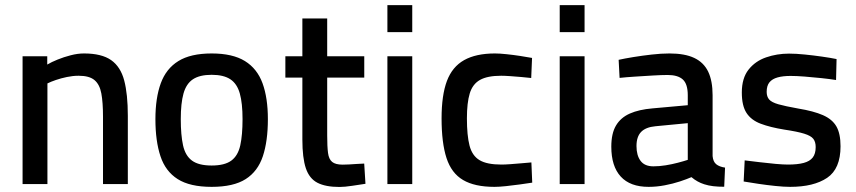

<svg xmlns="http://www.w3.org/2000/svg" viewBox="-20 -720 3348 751"><path d="M68.3 0V-500H164.8V-467.5Q181.3 -477.3 205.3 -487Q229.3 -496.8 256.5 -503.8Q283.7 -510.9 308.5 -510.9Q377.7 -510.9 414.8 -484.8Q451.8 -458.7 465.9 -405Q480 -351.4 480 -266.9V0H382.9V-263.6Q382.9 -319.2 376.4 -354.4Q369.9 -389.7 349.6 -406.7Q329.3 -423.7 287.7 -423.7Q265.2 -423.7 241.7 -418.8Q218.2 -413.9 198.5 -407.1Q178.8 -400.4 165.5 -393.7V0Z M807.9 10.9Q722.7 10.9 675 -19.5Q627.2 -49.8 607.6 -109.1Q587.9 -168.4 587.9 -254Q587.9 -336.9 608.9 -394.3Q629.8 -451.6 677.8 -481.2Q725.7 -510.9 807.9 -510.9Q890 -510.9 938 -481.2Q985.9 -451.6 1006.9 -394.3Q1027.8 -336.9 1027.8 -254Q1027.8 -168.4 1008.2 -109.1Q988.5 -49.8 941 -19.5Q893.4 10.9 807.9 10.9ZM807.9 -72.6Q858.7 -72.6 884.8 -91.8Q910.8 -111 919.8 -151.4Q928.7 -191.8 928.7 -254Q928.7 -316 918.1 -354.1Q907.5 -392.2 881.2 -409.8Q854.9 -427.4 807.9 -427.4Q760.8 -427.4 734.5 -409.8Q708.3 -392.2 697.7 -354.1Q687.1 -316 687.1 -254Q687.1 -191.8 696 -151.4Q704.9 -111 731 -91.8Q757.1 -72.6 807.9 -72.6Z M1307.9 11.3Q1253.5 11.3 1221.7 -5.1Q1189.9 -21.5 1176.3 -61.9Q1162.7 -102.3 1162.7 -174.3V-416.5H1096.2V-500H1162.7V-647.9H1259.8V-500H1404.8V-416.5H1259.8V-190.3Q1259.8 -147.1 1263 -122.1Q1266.2 -97.2 1279.3 -86.6Q1292.4 -76 1320.4 -76Q1330.4 -76 1345.7 -76.8Q1361 -77.7 1376.9 -78.8Q1392.8 -79.8 1404.6 -80.2L1409.5 -1.1Q1387.9 2.1 1357.9 6.7Q1327.9 11.3 1307.9 11.3Z M1495.3 0V-500H1592.5V0ZM1495.3 -594.2V-700H1592.5V-594.2Z M1914.1 10.9Q1836.7 10.9 1791.3 -15.9Q1745.8 -42.6 1726.5 -101.8Q1707.2 -161 1707.2 -257.2Q1707.2 -347.7 1728.1 -403.3Q1749.1 -458.9 1795.5 -484.9Q1842 -510.9 1916 -510.9Q1934.4 -510.9 1960.6 -508.1Q1986.8 -505.4 2013.8 -501.3Q2040.9 -497.2 2061.1 -493.4L2057.8 -414.9Q2040.8 -416.9 2018.8 -418.8Q1996.8 -420.7 1975.6 -422.2Q1954.4 -423.7 1940.4 -423.7Q1886.5 -423.7 1857.5 -407.4Q1828.5 -391.1 1817.4 -354.6Q1806.3 -318 1806.3 -257.2Q1806.3 -190.1 1816.6 -150.4Q1826.9 -110.8 1855.7 -93.6Q1884.5 -76.3 1941.1 -76.3Q1955.1 -76.3 1975.9 -77.8Q1996.8 -79.3 2019.2 -81.3Q2041.5 -83.3 2058.5 -84.7L2061.8 -5.6Q2040.7 -2.4 2013 1.5Q1985.3 5.4 1958.9 8.1Q1932.5 10.9 1914.1 10.9Z M2169.3 0V-500H2266.5V0ZM2169.3 -594.2V-700H2266.5V-594.2Z M2517.1 10.9Q2444.8 10.9 2408 -29.4Q2371.1 -69.6 2371.1 -146.4Q2371.1 -198.2 2389.5 -229.1Q2407.9 -260.1 2443.7 -275.9Q2479.5 -291.7 2532.3 -296.1L2670.2 -308.5V-347.4Q2670.2 -391.6 2650.7 -409.2Q2631.2 -426.7 2591.8 -426.7Q2567.1 -426.7 2532.7 -424.6Q2498.4 -422.6 2463.7 -420.3Q2429.1 -418.1 2403.5 -415.3L2399.8 -486Q2423.2 -491.2 2457.5 -496.8Q2491.8 -502.4 2528.9 -506.6Q2566 -510.9 2598.7 -510.9Q2658.5 -510.9 2695.5 -493.4Q2732.6 -475.9 2750 -439.8Q2767.3 -403.7 2767.3 -347.4V-109.5Q2769.3 -87.5 2781.5 -77.6Q2793.7 -67.7 2816 -64.4L2812.7 10.5Q2788.8 10.5 2770 8.3Q2751.2 6.1 2734.7 0.8Q2720.8 -3.6 2708.6 -10.4Q2696.4 -17.1 2684.6 -27.1Q2667 -19.4 2639.5 -10.3Q2611.9 -1.2 2580.2 4.8Q2548.5 10.9 2517.1 10.9ZM2535.7 -69.4Q2558.8 -69.4 2583.7 -73.4Q2608.6 -77.4 2631.5 -83.5Q2654.5 -89.5 2670.2 -94.7V-238.3L2543.8 -226.2Q2505.9 -222.7 2487.7 -204Q2469.6 -185.2 2469.6 -148.9Q2469.6 -112.1 2485.6 -90.8Q2501.6 -69.4 2535.7 -69.4Z M3070.8 10.9Q3046 10.9 3012.9 7.4Q2979.7 4 2946.7 -0.9Q2913.7 -5.9 2888.8 -10.1L2892.8 -92.7Q2918.4 -89.7 2950.5 -85.7Q2982.7 -81.7 3013.3 -79Q3043.9 -76.3 3061.9 -76.3Q3099.5 -76.3 3123.5 -82.7Q3147.5 -89.1 3159 -103.9Q3170.5 -118.7 3170.5 -144.8Q3170.5 -165.1 3161.2 -177Q3151.9 -189 3125.6 -197.1Q3099.3 -205.3 3048.1 -213Q2992.6 -222 2955.4 -236.1Q2918.2 -250.1 2899.9 -278.3Q2881.6 -306.4 2881.6 -358.1Q2881.6 -414.2 2907.9 -447.6Q2934.2 -481 2976.5 -495.6Q3018.9 -510.3 3066.4 -510.3Q3093.8 -510.3 3127.6 -506.8Q3161.5 -503.4 3195 -498.6Q3228.4 -493.9 3252.2 -489L3250.2 -407Q3225.7 -411 3192.5 -414.5Q3159.4 -418 3127.3 -420.5Q3095.2 -423 3072.7 -423Q3042.5 -423 3021.6 -417.2Q3000.6 -411.4 2989.7 -398.1Q2978.8 -384.7 2978.8 -360.7Q2978.8 -342.2 2988.4 -331Q2998.1 -319.7 3024.7 -312.1Q3051.3 -304.6 3101.4 -295.6Q3162.4 -285.6 3198.9 -269.6Q3235.5 -253.5 3251.6 -225.4Q3267.7 -197.3 3267.7 -147.8Q3267.7 -59.8 3215.3 -24.4Q3162.9 10.9 3070.8 10.9Z"/></svg>

Font: Titillium Web SemiBold
Style: Regular
Weight: 600
Designer: Mohamed Gaber, Accademia di Belle Arti di Urbino
Foundry: Kief Type Foundry, Accademia di Belle Arti di Urbino
Version: Version 3.000; ttfautohint (v1.8.4)